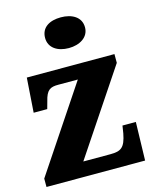

<svg xmlns="http://www.w3.org/2000/svg" viewBox="-116 -852 741 929"><g transform="rotate(-15 254.5 -387.5)"><path d="M279 -621C333 -621 380 -648 380 -698C380 -751 333 -775 279 -775C223 -775 180 -751 180 -698C180 -648 223 -621 279 -621ZM0 0H494L499 -192H432L426 -154C413 -86 393 -73 340 -73H204L484 -492V-536H45L33 -363H101L111 -399C124 -454 143 -463 183 -463H281L0 -42Z"/></g></svg>

Font: Noto Serif Tamil SemiCondensed Black
Style: Regular
Weight: 900
Width: 4
Designer: Indian Type Foundry, Tom Grace, and the Monotype Design Team
Foundry: Monotype Imaging Inc.
Version: Version 2.004